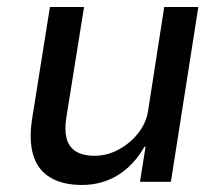

<svg xmlns="http://www.w3.org/2000/svg" viewBox="-20 -517 630 546"><path d="M213 9Q158 9 122.5 -12.5Q87 -34 74.5 -76Q62 -118 71 -177L122 -497H219L169 -185Q163 -150 169 -125Q175 -100 195 -87Q215 -74 249 -74Q285 -74 318 -92Q351 -110 373.5 -139Q396 -168 401 -201L447 -497H544L466 0H378L394 -100H391Q360 -46 314.5 -18.5Q269 9 213 9Z"/></svg>

Font: Nunito Sans 7pt SemiCondensed Medium
Style: Italic
Weight: 500
Width: 4
Italic angle: -9°
Designer: Vernon Adams
Foundry: Vernon Adams
Version: Version 3.101;gftools[0.9.27]